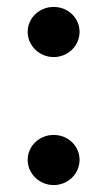

<svg xmlns="http://www.w3.org/2000/svg" viewBox="-20 -525 310 555"><path d="M135 -505C94 -505 60 -473 60 -433C60 -393 94 -360 135 -360C177 -360 210 -393 210 -433C210 -473 177 -505 135 -505ZM135 -135C94 -135 60 -103 60 -63C60 -23 94 10 135 10C177 10 210 -23 210 -63C210 -103 177 -135 135 -135Z"/></svg>

Font: Goli Medium
Style: Regular
Weight: 500
Designer: jaikishan Patel
Foundry: MagicType
Version: Version 1.000;Glyphs 3.2 (3242)